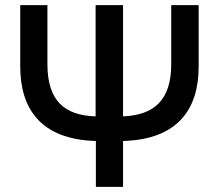

<svg xmlns="http://www.w3.org/2000/svg" viewBox="-20 -721 853 749"><path d="M460 8H354V-171C138 -177 59 -298 59 -461V-701H165V-471C165 -327 232 -271 353 -267V-701H460V-267C580 -272 648 -329 648 -471V-701H755V-461C755 -298 676 -177 460 -171Z"/></svg>

Font: Repo Medium
Style: Regular
Weight: 500
Designer: Stefan Peev
Foundry: Context Ltd
Version: Version 1.502